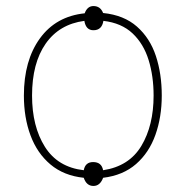

<svg xmlns="http://www.w3.org/2000/svg" viewBox="-20 -580 615 635"><path d="M515 -264Q515 -193 494 -134Q473 -75 430 -37.5Q387 0 321 8Q311 35 289 35Q266 35 257 8Q191 1 147 -36Q103 -73 81 -132Q59 -191 59 -264Q59 -380 112 -453Q165 -526 260 -536Q269 -560 289 -560Q312 -560 321 -537Q390 -530 433 -492Q476 -454 495.5 -395Q515 -336 515 -264ZM488 -264Q488 -328 471.5 -381.5Q455 -435 418.5 -469.5Q382 -504 322 -511Q317 -480 289 -480Q264 -480 259 -511Q176 -500 131 -435.5Q86 -371 86 -264Q86 -162 128.5 -94.5Q171 -27 257 -17Q262 -44 288 -44Q316 -44 321 -17Q407 -30 447.5 -97.5Q488 -165 488 -264Z"/></svg>

Font: Noto Sans Thin
Style: Regular
Weight: 100
Designer: Monotype Design Team
Foundry: Monotype Imaging Inc.
Version: Version 2.007